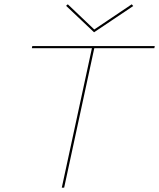

<svg xmlns="http://www.w3.org/2000/svg" viewBox="-20 -872 739 892"><path d="M697 -648H418L278 0H267L407 -648H128L130 -658H699ZM599 -844 417 -722 287 -845 295 -852 418 -735 592 -852Z"/></svg>

Font: Ysabeau Hairline
Style: Italic
Weight: 100
Italic angle: -12°
Designer: Christian Thalmann (Catharsis Fonts)
Version: Version 0.003